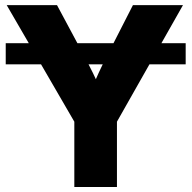

<svg xmlns="http://www.w3.org/2000/svg" viewBox="-20 -748 767 768"><path d="M722.7 -575.2V-490.7H2.9V-575.2ZM277.3 0V-261.2L6.8 -727.5H208L322.8 -513.2Q337.9 -484.4 351.8 -455.8Q365.7 -427.2 379.4 -396H348.6Q361.3 -427.2 374.5 -456.1Q387.7 -484.9 402.3 -513.2L511.7 -727.5H711.9L447.8 -261.2V0Z"/></svg>

Font: Inter 28pt ExtraBold
Style: Regular
Weight: 800
Designer: Rasmus Andersson
Foundry: rsms
Version: Version 4.001;git-66647c0bb